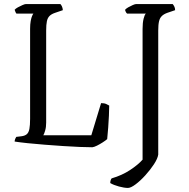

<svg xmlns="http://www.w3.org/2000/svg" viewBox="-20 -724 929 944"><path d="M434 0Q410 0 372 -1.5Q334 -3 289.5 -6Q245 -9 200 -12.5Q155 -16 116.5 -20Q78 -24 52 -28Q52 -35 55 -41.5Q58 -48 60 -51L85 -54Q102 -56 111.5 -64Q121 -72 124.5 -90Q128 -108 128 -140V-582Q128 -605 131 -621Q134 -637 138 -646Q142 -655 144 -657H61Q58 -660 55.5 -666.5Q53 -673 52 -676Q57 -682 68 -688Q79 -694 90.5 -699Q102 -704 107 -704H277Q281 -700 284.5 -692.5Q288 -685 289 -674L251 -661Q233 -655 223.5 -645.5Q214 -636 210.5 -619.5Q207 -603 207 -574V-121Q207 -99 202 -82Q197 -65 193 -59H429L477 -217Q493 -217 502.5 -212.5Q512 -208 517 -205Q517 -183 515.5 -154.5Q514 -126 512 -97Q510 -68 507 -40Q499 -33 485 -24Q471 -15 457 -8Q443 -1 434 0ZM609 200Q591 200 565 193Q539 186 522 176Q522 169 524 162.5Q526 156 529 153Q580 138 619.5 112Q659 86 681 61V-582Q681 -612 686 -632Q691 -652 697 -657H605Q601 -660 598 -666.5Q595 -673 595 -676Q600 -682 610.5 -688Q621 -694 632.5 -699Q644 -704 649 -704H829Q832 -701 836.5 -693Q841 -685 841 -674L803 -661Q786 -655 776 -645.5Q766 -636 762 -619.5Q758 -603 758 -574V36Q755 56 737 83.5Q719 111 694.5 138Q670 165 646.5 182.5Q623 200 609 200Z"/></svg>

Font: Texturina 12pt ExtraLight
Style: Regular
Weight: 250
Designer: Guillermo Torres Carreño
Foundry: Omnibus-Type
Version: Version 1.002